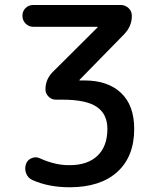

<svg xmlns="http://www.w3.org/2000/svg" viewBox="-20 -540 644 790"><path d="M117.2 -429.7Q98.6 -429.7 85.4 -442.9Q72.3 -456.1 72.3 -475.1Q72.3 -494.1 85 -506.8Q97.7 -519.5 117.2 -519.5H476.6Q495.1 -519.5 508.8 -506.8Q522.5 -494.1 522.5 -474.6Q522.5 -431.6 490.2 -398.4L307.6 -211.9Q306.6 -210.9 306.6 -210Q306.6 -209 307.6 -209H327.1Q423.8 -209 478 -157.7Q532.2 -106.4 532.2 -9.8Q532.2 104.5 462.4 167.5Q392.6 230.5 266.6 230.5Q180.7 230.5 114.3 201.2Q95.7 193.4 87.9 174.3Q80.1 155.3 86.9 134.8Q92.8 118.2 109.9 110.8Q127 103.5 143.6 111.3Q209 140.6 266.6 139.6Q340.8 139.6 381.3 100.6Q421.9 61.5 421.9 -9.8Q421.9 -70.3 378.4 -100.1Q335 -129.9 237.3 -129.9H209Q192.4 -129.9 179.7 -142.6Q167 -155.3 167 -171.9Q167 -213.9 197.3 -244.1L380.9 -426.8Q381.8 -427.7 381.8 -428.7Q381.8 -429.7 380.9 -429.7Z"/></svg>

Font: Rounded Mgen+ 2p medium
Style: Regular
Weight: 500
Designer: [Source Han Sans]
Ryoko NISHIZUKA  (kana & ideographs); Paul D. Hunt (Latin, Greek & Cyrillic); Wenlong ZHANG  (bopomofo
Version: Version 1.059.20150602